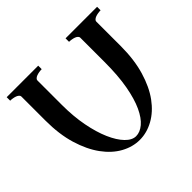

<svg xmlns="http://www.w3.org/2000/svg" viewBox="-176 -970 1167 1167"><g transform="rotate(-45 407.0 -387.0)"><path d="M84 -705Q84 -712 77.5 -718Q71 -724 61.5 -727.5Q52 -731 40 -733Q28 -735 18 -735V-765H289V-735Q278 -735 266 -733Q254 -731 244.5 -727.5Q235 -724 228.5 -718Q222 -712 222 -705V-495Q222 -396 238 -313Q254 -230 280.5 -169.5Q307 -109 340 -75Q373 -41 407 -41Q441 -41 474 -68.5Q507 -96 533 -152Q559 -208 574.5 -293.5Q590 -379 590 -496V-705Q590 -712 583.5 -718Q577 -724 567.5 -727.5Q558 -731 546 -733Q534 -735 524 -735V-765H795V-735Q784 -735 772 -733Q760 -731 750.5 -727.5Q741 -724 734.5 -718Q728 -712 728 -705V-495Q728 -378 701 -287Q674 -196 629 -134.5Q584 -73 526 -41Q468 -9 407 -9Q346 -9 288 -41Q230 -73 184.5 -135.5Q139 -198 111.5 -289Q84 -380 84 -498Z"/></g></svg>

Font: CatShop
Style: Regular
Weight: 400
Designer: Peter Wiegel
Foundry: Peter Wiegel
Version: Version 1.000 2009 initial release